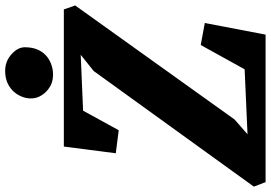

<svg xmlns="http://www.w3.org/2000/svg" viewBox="-202 -838 1004 711"><g transform="rotate(-90 299.5 -482.0)"><path d="M-35.6 -43.5 392.6 -636.7 452.6 -684.6 245.6 -675.8 173.3 -543.9 87.9 -554.7 112.8 -747.1H620.6L635.3 -705.1L212.9 -114.7L158.2 -66.9L398.9 -77.6L488.8 -240.2L570.3 -225.1L527.3 0H-19ZM343.3 -793.9Q312 -808.6 297.4 -838.9Q291 -852.5 291 -870.1Q291 -887.7 298.8 -905.5Q306.6 -923.3 319.8 -936.5Q348.6 -964.4 392.6 -964.4Q429.7 -964.4 456.1 -939.5Q480.5 -917 480.5 -891.8Q480.5 -866.7 473.4 -848.1Q466.3 -829.6 453.1 -816.2Q439.9 -802.7 420.4 -794.9Q400.9 -787.1 379.9 -787.1Q358.9 -787.1 343.3 -793.9Z"/></g></svg>

Font: Merriweather
Style: Heavy Italic
Weight: 900
Italic angle: -7°
Designer: Eben Sorkin
Foundry: Eben Sorkin
Version: Version 1.001